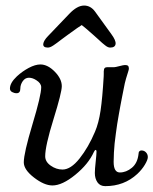

<svg xmlns="http://www.w3.org/2000/svg" viewBox="-20 -649 542 678"><path d="M217.8 -524.9Q209 -518.6 198 -510.3Q187 -502 181.2 -497.6Q175.3 -493.2 168.7 -488.8Q162.1 -484.4 157.5 -482.7Q152.8 -481 148.9 -481Q131.3 -481 132.8 -494.1Q134.3 -505.9 149.4 -521.5L224.6 -600.1Q252.4 -629.4 276.9 -629.4Q299.8 -629.4 315.4 -608.4L373 -528.8Q389.6 -506.3 388.2 -494.1Q386.7 -481 369.1 -481Q365.2 -481 361.1 -482.7Q356.9 -484.4 351.1 -489Q345.2 -493.7 340.6 -497.6Q335.9 -501.5 326.7 -510.3Q317.4 -519 310.5 -524.9Q276.9 -554.7 268.6 -560.5Q260.7 -556.2 217.8 -524.9ZM165 5.9Q136.2 5.9 100.1 -22Q64 -49.8 64 -75.7Q64 -107.9 94.7 -210.2Q125.5 -312.5 125.5 -340.8Q125.5 -355 108.4 -365.7Q95.2 -374.5 82 -374.5Q68.8 -374.5 60.3 -362.3Q51.8 -350.1 51.8 -336.4Q51.8 -319.8 38.6 -319.8Q30.3 -319.8 22.7 -324Q15.1 -328.1 15.1 -336.4Q15.1 -356.4 39.6 -379.4Q58.6 -397 81.5 -409.2Q104.5 -421.4 122.6 -421.4Q148.9 -421.4 174.3 -395Q198.2 -370.1 198.2 -344.7Q198.2 -322.3 168.9 -228Q139.6 -133.8 139.6 -97.2Q139.6 -77.6 159.2 -64Q178.7 -50.3 200.7 -50.3Q230 -50.3 261 -89.4Q292 -128.4 315.4 -183.6Q328.6 -214.4 335.2 -259Q341.8 -303.7 346.2 -379.9Q346.7 -384.3 346.4 -388.4Q346.2 -392.6 346.4 -397Q346.7 -401.4 347.4 -404.5Q348.1 -407.7 350.8 -409.7Q353.5 -411.6 357.9 -411.6Q359.4 -411.6 364.5 -411.6Q369.6 -411.6 374.3 -411.6Q378.9 -411.6 382.3 -411.6Q386.7 -411.6 401.6 -415.5Q416.5 -419.4 421.4 -419.4Q429.2 -419.4 432.1 -416.5Q435.1 -413.6 435.1 -406.7Q435.1 -403.3 432.4 -395.3Q429.7 -387.2 425 -371.3Q420.4 -355.5 417 -336.4Q416 -332 411.4 -308.3Q406.7 -284.7 405.3 -276.4Q403.8 -268.1 399.7 -245.4Q395.5 -222.7 393.8 -210.7Q392.1 -198.7 389.2 -178Q386.2 -157.2 384.8 -142.8Q383.3 -128.4 382.3 -110.6Q381.3 -92.8 381.3 -77.6Q381.3 -40 403.3 -40Q425.8 -40 445.8 -56.6Q465.8 -73.2 469.2 -105.5Q469.7 -109.4 470 -111.1Q470.2 -112.8 472.7 -115.2Q475.1 -117.7 479.5 -117.7Q489.3 -117.7 495.6 -110.8Q502 -104 502 -94.2Q502 -85 491.9 -67.9Q481.9 -50.8 464.8 -34.7Q418.5 8.3 351.6 8.3Q333.5 8.3 324.2 -5.1Q314.9 -18.6 314.9 -38.1Q314.9 -51.3 317.9 -77.9Q320.8 -104.5 320.8 -113.8Q320.8 -119.6 316.9 -119.6Q315.4 -119.6 311.5 -112.3Q292 -69.3 245.8 -31.7Q199.7 5.9 165 5.9Z"/></svg>

Font: Cooper*
Style: Italic
Weight: 400
Italic angle: -7°
Designer: Owen Earl
Foundry: indestructible type*
Version: Version 0.001